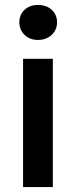

<svg xmlns="http://www.w3.org/2000/svg" viewBox="-20 -754 306 774"><path d="M73 0V-517H193V0ZM133 -593Q100 -593 79 -613.5Q58 -634 58 -664Q58 -695 79 -714.5Q100 -734 133 -734Q167 -734 188.5 -714.5Q210 -695 210 -664Q210 -634 188.5 -613.5Q167 -593 133 -593Z"/></svg>

Font: DM Sans 11pt SemiBold
Style: Regular
Weight: 600
Version: Version 4.004;gftools[0.9.30]